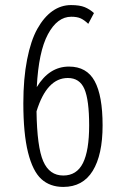

<svg xmlns="http://www.w3.org/2000/svg" viewBox="-20 -726 490 757"><path d="M252 -463.5Q322 -463.5 353.2 -406.2Q384.5 -349 384.5 -231.5Q384.5 -115.5 345.5 -52.2Q306.5 11 229.5 11Q177 11 143 -20Q109 -51 90.5 -125Q72 -199 72 -319Q72 -416 86.8 -491.2Q101.5 -566.5 127.5 -612.8Q153.5 -659 187 -682.5Q220.5 -706 260 -706Q294 -706 314 -697.8Q334 -689.5 350.5 -674.5L328 -632Q312.5 -647 298.2 -653.5Q284 -660 261 -660Q206 -660 169 -591Q132 -522 125 -382.5Q174 -463.5 252 -463.5ZM247.5 -418.5Q164.5 -418.5 124 -287Q126 -146.5 150.5 -90.2Q175 -34 229.5 -34Q282.5 -34 307 -83Q331.5 -132 331.5 -231.5Q331.5 -332 312.8 -375.2Q294 -418.5 247.5 -418.5Z"/></svg>

Font: League Mono Condensed UltraLight
Style: Regular
Weight: 200
Width: 1
Designer: Tyler Finck
Foundry: The League of Moveable Type / Tyler Finck
Version: Version 2.210